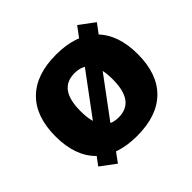

<svg xmlns="http://www.w3.org/2000/svg" viewBox="-151 -711 902 902"><g transform="rotate(-45 299.5 -260.0)"><path d="M148 38 73 -18 117 -77 122 -73 435 -495 429 -499 473 -558 548 -502 504 -443 499 -447 186 -25 191 -21ZM304 10Q172 10 101.5 -59.5Q31 -129 31 -260Q31 -391 101.5 -460.5Q172 -530 304 -530Q437 -530 507.5 -460.5Q578 -391 578 -260Q578 -129 507.5 -59.5Q437 10 304 10ZM304 -113Q358 -113 384.5 -149.5Q411 -186 411 -260Q411 -335 384.5 -371Q358 -407 304 -407Q251 -407 224.5 -371Q198 -335 198 -260Q198 -186 224.5 -149.5Q251 -113 304 -113Z"/></g></svg>

Font: M PLUS 1 Thin ExtraBold
Style: Regular
Weight: 800
Version: Version 1.001